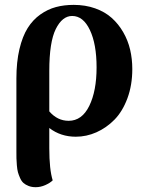

<svg xmlns="http://www.w3.org/2000/svg" viewBox="-20 -551 602 795"><path d="M127.9 224.1Q111.3 224.1 98.4 219Q85.4 213.9 77.1 206.5Q68.8 199.2 63 185.8Q57.1 172.4 54.2 161.9Q51.3 151.4 49.8 133.1Q48.3 114.7 48.1 104.7Q47.9 94.7 47.9 76.2V-226.1Q47.9 -294.4 60.5 -347.7Q73.2 -400.9 94.7 -435.1Q116.2 -469.2 147 -491Q177.7 -512.7 211.4 -521.7Q245.1 -530.8 285.2 -530.8Q333.5 -530.8 374 -516.4Q414.6 -502 442.6 -476.8Q470.7 -451.7 490.2 -417.7Q509.8 -383.8 518.8 -345.5Q527.8 -307.1 527.8 -265.1Q527.8 -198.7 507.6 -144Q487.3 -89.4 453.9 -55.4Q420.4 -21.5 379.2 -3.2Q337.9 15.1 293.9 15.1Q231 15.1 184.1 -21V63Q184.1 150.9 198.2 195.8Q187.5 206.5 167.7 215.3Q147.9 224.1 127.9 224.1ZM184.1 -89.8Q217.8 -50.8 264.2 -50.8Q319.3 -50.8 349.6 -112.5Q379.9 -174.3 379.9 -272Q379.9 -368.2 352.3 -426.5Q324.7 -484.9 278.8 -484.9Q237.8 -484.9 210.9 -430.7Q184.1 -376.5 184.1 -257.8Z"/></svg>

Font: Arima
Style: Bold
Weight: 700
Designer: Joana Correia and Natanael Gama
Foundry: NDISCOVER
Version: Version 1.100;Glyphs 3.1.2 (3151)